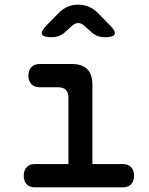

<svg xmlns="http://www.w3.org/2000/svg" viewBox="-20 -805 640 825"><path d="M508 -100Q531 -100 543.5 -86.5Q556 -73 556 -50Q556 -27 543.5 -13.5Q531 0 508 0H130Q107 0 94.5 -13.5Q82 -27 82 -50Q82 -73 94.5 -86.5Q107 -100 130 -100H274V-386Q274 -408 263 -419Q252 -430 230 -430H151Q128 -430 115 -443.5Q102 -457 102 -480Q102 -503 115 -516.5Q128 -530 151 -530H288Q333 -530 355 -508Q377 -486 377 -441V-100ZM202 -645Q166 -645 160.5 -658Q155 -671 180 -696L234 -751Q251 -768 271.5 -776.5Q292 -785 316 -785Q340 -785 360.5 -776.5Q381 -768 399 -751L452 -697Q478 -671 472.5 -658Q467 -645 430 -645Q412 -645 396.5 -651.5Q381 -658 368 -671L346 -691Q331 -706 316 -706Q301 -706 286 -691L263 -670Q251 -658 235.5 -651.5Q220 -645 202 -645Z"/></svg>

Font: Maple Mono Medium
Style: Regular
Weight: 500
Monospace: yes
Designer: subframe7536
Version: Version 7.000